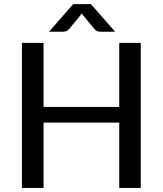

<svg xmlns="http://www.w3.org/2000/svg" viewBox="-20 -930 806 950"><path d="M676.5 -718V0H570V-323.5H195.5V0H88.5V-718H195.5V-401H570V-718ZM549.5 -773H478.5Q472 -773 463 -775.2Q454 -777.5 445 -789L390.5 -855L384.5 -864L378.5 -855L324 -789Q315 -777.5 306 -775.2Q297 -773 290.5 -773H222.5L342 -909.5H430Z"/></svg>

Font: Lato 2
Style: Regular
Weight: 500
Designer: Lukasz Dziedzic with Adam Twardoch and Botio Nikoltchev
Foundry: tyPoland Lukasz Dziedzic
Version: Version 2.015; 2015-08-06; http://www.latofonts.com/